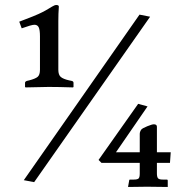

<svg xmlns="http://www.w3.org/2000/svg" viewBox="-20 -659 700 760"><path d="M532.2 -601.1 574.2 -592.8 115.2 62 74.2 54.2ZM601.1 -157.2V-56.2H655.8L652.8 -14.2H601.1V26.9Q601.1 41.5 605.5 46.6Q609.9 51.8 624 51.8H640.1Q644 51.8 644 56.2V81.1Q594.2 80.1 562 80.1L486.8 81.1L491.2 56.2Q491.2 51.8 495.1 51.8H509.8Q523.9 51.8 528.6 47.4Q533.2 43 533.2 27.8V-14.2H381.8L370.1 -25.9L526.9 -248L564 -237.8L439 -56.2H533.2V-128.9Q533.2 -137.2 539.1 -146Q544.4 -151.9 563.2 -159.4Q582 -167 588.9 -167Q601.1 -167 601.1 -157.2ZM138.2 -382.8V-515.1Q138.2 -540.5 133.3 -550.8Q128.4 -561 116.2 -561Q105 -561 65.9 -546.9L56.2 -573.2L83 -583.5Q103 -591.3 110.4 -594.2L132.3 -603.5Q147.5 -610.4 159.7 -617.2Q171.4 -624 186 -632.8Q196.3 -639.2 202.6 -639.2Q212.9 -639.2 212.9 -632.8Q210.9 -604.5 210.9 -576.2V-382.8Q210.9 -362.8 220.5 -354.5Q230 -346.2 253.9 -340.8L263.2 -338.9Q271 -337.4 271 -331.1V-314.9L269 -313Q211.9 -314.9 172.9 -314.9L81.1 -313L79.1 -314.9V-331.1Q79.1 -336.4 86.9 -338.9L95.2 -340.8Q120.1 -347.2 129.2 -355Q138.2 -362.8 138.2 -382.8Z"/></svg>

Font: Linux Libertine G
Style: Semibold
Weight: 600
Designer: Philipp H. Poll
Foundry: Philipp H. Poll
Version: Version 5.1.1